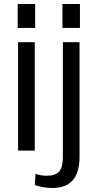

<svg xmlns="http://www.w3.org/2000/svg" viewBox="-20 -750 486 956"><path d="M153 -540V0H70V-540ZM155 -730V-611H68V-730ZM241 186Q218 186 194 182Q170 178 153 170L157 115Q168 120 183 122.5Q198 125 212 125Q257 125 275 103.5Q293 82 293 31V-540H376V31Q376 108 342.5 147Q309 186 241 186ZM378 -730V-611H291V-730Z"/></svg>

Font: Pathway Extreme Condensed
Style: Regular
Weight: 400
Width: 3
Version: Version 1.001;gftools[0.9.26]